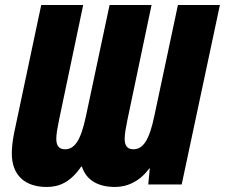

<svg xmlns="http://www.w3.org/2000/svg" viewBox="-20 -734 895 764"><path d="M166 10C217 10 261 -10 303 -71H306C323 -18 369 10 438 10C489 10 539 -15 574 -64H576L570 0H703L855 -714H688L594 -272C574 -176 549 -140 511 -140C486 -140 476 -155 476 -182C476 -200 481 -228 487 -257L583 -714H416L322 -272C302 -176 277 -140 239 -140C214 -140 204 -155 204 -182C204 -200 209 -228 215 -257L311 -714H144L36 -204C29 -168 27 -143 27 -123C27 -38 78 10 166 10Z"/></svg>

Font: Noto Sans ExtraCondensed Black
Style: Italic
Weight: 900
Width: 2
Italic angle: -12°
Designer: Monotype Design Team
Foundry: Monotype Imaging Inc.
Version: Version 2.013